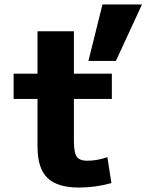

<svg xmlns="http://www.w3.org/2000/svg" viewBox="-20 -830 672 860"><path d="M499 -557H376L439 -810H616ZM311 -500H481V-387H311V-200Q311 -146 324 -128Q337 -110 371 -110Q414 -110 461 -126L479 -10Q408 10 333 10Q237 10 192.5 -33Q148 -76 148 -173V-387H41V-500H148V-690H311Z"/></svg>

Font: Mplus 1p ExtraBold
Style: Regular
Weight: 800
Version: Version 1.061